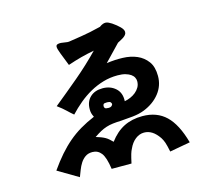

<svg xmlns="http://www.w3.org/2000/svg" viewBox="-113 -872 1226 1094"><g transform="rotate(-15 500.0 -325.0)"><path d="M544 -507Q592 -514 639 -512.5Q686 -511 723 -495Q760 -479 783.5 -447Q807 -415 807 -361Q807 -304 772 -259.5Q737 -215 677 -191Q646 -179 608 -175Q570 -171 538 -169Q510 -168 489 -165.5Q468 -163 449.5 -157Q431 -151 413.5 -141.5Q396 -132 374 -117Q391 -112 404 -107Q417 -102 427.5 -96Q438 -90 447 -82Q456 -74 466 -64Q504 -115 551.5 -139Q599 -163 661 -163Q746 -163 799.5 -112Q853 -61 884 51L763 73Q755 34 749 17Q743 0 734 -14Q714 -43 692.5 -56.5Q671 -70 646 -70Q619 -70 595 -51.5Q571 -33 556 1Q550 12 545 28.5Q540 45 532 82H415Q405 12 385 -13.5Q365 -39 333 -39Q308 -39 291 -27Q274 -15 262.5 3Q251 21 243 42Q235 63 228 81L108 10Q141 -37 172.5 -73Q204 -109 237.5 -137.5Q271 -166 309 -188.5Q347 -211 394 -231Q387 -245 384.5 -255Q382 -265 382 -278Q382 -323 409.5 -349Q437 -375 483 -375Q529 -375 559.5 -347.5Q590 -320 587 -271Q604 -274 621.5 -281.5Q639 -289 653 -300.5Q667 -312 676 -327.5Q685 -343 685 -363Q685 -374 679.5 -385Q674 -396 662 -404.5Q650 -413 631 -418.5Q612 -424 585 -424Q540 -424 499.5 -412Q459 -400 422 -379.5Q385 -359 351.5 -331Q318 -303 289 -272Q272 -286 253.5 -304Q235 -322 205 -344Q279 -404 352 -465.5Q425 -527 491 -595Q449 -587 413 -577.5Q377 -568 333 -553Q314 -600 303 -629.5Q292 -659 292 -668Q291 -680 300 -683.5Q309 -687 321.5 -686Q334 -685 347 -682.5Q360 -680 368 -681Q398 -686 445 -693Q492 -700 560 -717Q572 -726 581 -729Q590 -732 598 -731.5Q606 -731 614 -727Q622 -723 632 -717Q657 -700 674 -683Q691 -666 691 -652Q691 -642 685 -635Q679 -628 671 -622.5Q663 -617 653 -612Q643 -607 636 -603ZM488 -291Q470 -291 466.5 -286.5Q463 -282 463 -274Q463 -268 467 -263Q471 -258 488 -258Q501 -258 507 -264Q513 -270 513 -274Q513 -280 508 -285.5Q503 -291 488 -291Z"/></g></svg>

Font: D2Coding
Style: Bold
Weight: 700
Monospace: yes
Designer: Yong-Rak Park; Jeong-Hwan Yoon; Sang-Min Lee;
Foundry: NHN Corporation
Version: Version 1.3.2; Build 20180524